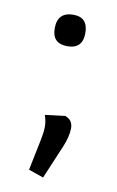

<svg xmlns="http://www.w3.org/2000/svg" viewBox="-62 -400 333 545"><g transform="rotate(10 104.0 -127.0)"><path d="M60 -315Q60 -362 106 -362Q148 -362 148 -316.5Q148 -271 104 -271Q60 -271 60 -315ZM77 0Q81 -20 81 -35.5Q81 -51 75 -68L133 -75Q155 -67 155 -43.5Q155 -20 142 11L101 108L58 93Z"/></g></svg>

Font: Ruluko
Style: Regular
Weight: 400
Designer: Ana Sanfelippo, Angelica Diaz, Meme Hernandez
Foundry: Ana Sanfelippo, Angelica Diaz y Meme Hernandez
Version: Version 1.001